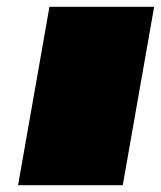

<svg xmlns="http://www.w3.org/2000/svg" viewBox="-20 -543 472 563"><path d="M33 0 125 -523H432L340 0Z"/></svg>

Font: Tomorrow Black
Style: Italic
Weight: 900
Italic angle: -10°
Designer: Tony de Marco, Monica Rizzolli
Foundry: Just in Type
Version: Version 2.002